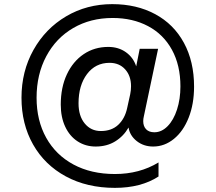

<svg xmlns="http://www.w3.org/2000/svg" viewBox="-20 -775 1045 929"><path d="M84 -302Q84 -430 142 -533.5Q200 -637 300 -696Q400 -755 523 -755Q641 -755 731 -706.5Q821 -658 870 -567.5Q919 -477 919 -356Q919 -272 893 -206Q867 -140 821.5 -103Q776 -66 721 -66Q675 -66 641.5 -92.5Q608 -119 602 -158Q578 -116 537.5 -91Q497 -66 443 -66Q394 -66 355.5 -91Q317 -116 295.5 -162Q274 -208 274 -269Q274 -352 303.5 -415Q333 -478 385 -513Q437 -548 504 -548Q553 -548 589 -522.5Q625 -497 639 -454L656 -539H745L676 -212Q673 -200 673 -189Q673 -164 687 -149.5Q701 -135 727 -135Q762 -135 791 -164.5Q820 -194 836.5 -245Q853 -296 853 -357Q853 -459 812 -534Q771 -609 696.5 -648.5Q622 -688 525 -688Q418 -688 334.5 -639.5Q251 -591 204 -503Q157 -415 157 -302Q157 -192 203.5 -108.5Q250 -25 335.5 21Q421 67 536 67Q655 67 747 11V79Q662 134 536 134Q401 134 298.5 78.5Q196 23 140 -76Q84 -175 84 -302ZM468 -141Q520 -141 552 -171Q584 -201 595 -251L610 -319Q614 -338 614 -358Q614 -408 585.5 -439.5Q557 -471 510 -471Q442 -471 401 -416.5Q360 -362 360 -275Q360 -214 390 -177.5Q420 -141 468 -141Z"/></svg>

Font: Application
Style: Regular
Weight: 400
Designer: Wei Huang
Foundry: Wei Huang
Version: Version 0.012